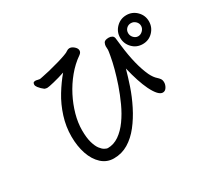

<svg xmlns="http://www.w3.org/2000/svg" viewBox="-142 -944 1285 1185"><g transform="rotate(-30 500.0 -351.0)"><path d="M868.5 -715Q911 -715 941 -685Q971 -655 971 -612.5Q971 -570 941.5 -539.5Q912 -509 868.5 -509Q825 -509 795.5 -539.5Q766 -570 766 -612.5Q766 -655 796 -685Q826 -715 868.5 -715ZM664 -586 663 -612Q663 -622 669 -635Q676 -649 705 -649Q718 -649 729 -642.5Q740 -636 741 -618L747 -567Q764 -422 805 -333Q821 -300 842 -282Q849 -276 856.5 -266Q864 -256 864 -239Q864 -222 853.5 -205Q843 -188 826 -188Q794 -188 758 -261Q727 -325 702 -431Q688 -380 668 -320.5Q648 -261 617.5 -200.5Q587 -140 549 -91.5Q511 -43 464.5 -15Q418 13 362 13Q312 13 275.5 -20.5Q239 -54 220 -110Q201 -166 201 -235.5Q201 -305 222.5 -373Q244 -441 279.5 -499Q315 -557 354 -603Q312 -589 272.5 -579.5Q233 -570 223.5 -570Q214 -570 204 -574Q185 -588 171 -606Q162 -618 162 -627Q162 -636 167 -642Q174 -645 180 -645Q186 -645 195 -642.5Q204 -640 208.5 -640Q213 -640 215 -640.5Q217 -641 232.5 -644Q248 -647 283 -655Q364 -675 411 -692Q434 -700 442 -707Q452 -714 462 -714Q478 -714 494 -700Q510 -686 510 -671Q510 -656 494 -645Q446 -612 406 -563.5Q366 -515 337.5 -459.5Q309 -404 293 -346.5Q277 -289 277 -235.5Q277 -182 287 -147.5Q297 -113 311 -94.5Q325 -76 339 -68.5Q353 -61 360 -61Q403 -61 440.5 -87Q478 -113 509.5 -157Q541 -201 565.5 -254.5Q590 -308 609 -363Q644 -466 658 -546Q664 -579 664 -586ZM868 -565Q886 -565 900.5 -579.5Q915 -594 915 -612.5Q915 -631 901 -644.5Q887 -658 868 -658Q849 -658 836 -645Q823 -632 823 -613Q823 -594 836.5 -579.5Q850 -565 868 -565Z"/></g></svg>

Font: Moon Stars Kai HW
Style: Bold
Weight: 700
Designer: GuiWonder
Version: Version 1.101